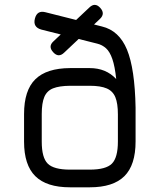

<svg xmlns="http://www.w3.org/2000/svg" viewBox="-20 -779 664 798"><path d="M271 -0.5Q173.5 -0.5 126.8 -46.8Q80 -93 80 -190V-305Q80 -403.5 126.8 -449.5Q173.5 -495.5 271 -496H353Q386.5 -496 414 -484.8Q441.5 -473.5 463 -450.5Q457.5 -503 447 -533.5Q436.5 -564 420.8 -578.2Q405 -592.5 384.5 -597.5L152 -656Q116 -666 125 -701.5Q134 -737.5 169.5 -728L403.5 -669Q475 -652 507.8 -572.8Q540.5 -493.5 543.5 -332V-191Q543.5 -93 497 -46.8Q450.5 -0.5 353 -0.5ZM271 -74H353Q420.5 -74 445.2 -99Q470 -124 470 -191V-303.5Q470 -349 459.5 -374.8Q449 -400.5 423.5 -411.5Q398 -422.5 353 -422.5H271Q226 -422 200.5 -411.8Q175 -401.5 164.2 -376Q153.5 -350.5 153.5 -305V-190Q153.5 -123.5 178.5 -98.8Q203.5 -74 271 -74ZM247 -560.5Q223.5 -537.5 201.5 -561.5Q178.5 -586 202.5 -607.5L351 -747.5Q374.5 -770.5 396.5 -746.5Q418.5 -722.5 395.5 -700.5Z"/></svg>

Font: Jura Light SemiBold
Style: Regular
Weight: 600
Version: Version 5.106